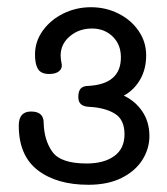

<svg xmlns="http://www.w3.org/2000/svg" viewBox="-20 -876 464 532"><path d="M394 -499Q394 -464 374.5 -433Q355 -402 317 -383Q279 -364 225 -364Q137 -364 84.5 -404.5Q32 -445 32 -528Q32 -567 66 -567Q101 -567 101 -536Q102 -488 125 -455.5Q148 -423 220 -423Q268 -423 296.5 -443.5Q325 -464 325 -504Q325 -545 297.5 -561.5Q270 -578 226 -580Q211 -581 204 -587.5Q197 -594 197 -607Q197 -624 204 -631Q211 -638 225 -638Q315 -643 315 -717Q315 -753 292 -775Q269 -797 235 -797Q199 -797 173.5 -775.5Q148 -754 148 -722Q148 -712 151 -698Q153 -687 144 -679Q135 -671 116 -671Q92 -671 84 -687Q77 -700 77 -725Q77 -761 98.5 -791Q120 -821 155.5 -838.5Q191 -856 232 -856Q273 -856 308 -838.5Q343 -821 364 -790.5Q385 -760 385 -723Q385 -684 368 -655Q351 -626 323 -611Q355 -596 374.5 -567Q394 -538 394 -499Z"/></svg>

Font: Mali
Style: Regular
Weight: 400
Version: Version 1.000; ttfautohint (v1.6)